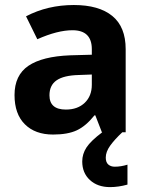

<svg xmlns="http://www.w3.org/2000/svg" viewBox="-20 -538 601 781"><path d="M394.5 0 367.7 -68.8H364.3Q329.1 -24.9 292.2 -7.8Q255.4 9.3 195.8 9.3Q123 9.3 81.1 -32.5Q39.1 -74.2 39.1 -151.4Q39.1 -231.9 95.5 -270.3Q151.9 -308.6 265.6 -313L353.5 -315.4V-337.9Q353.5 -415 274.9 -415Q213.9 -415 131.8 -378.4L85.9 -471.7Q173.8 -517.6 280.3 -517.6Q382.3 -517.6 436.8 -473.1Q491.2 -428.7 491.2 -337.9V0ZM353.5 -234.9 300.3 -232.9Q239.7 -231.4 210.4 -211.4Q181.2 -191.4 181.2 -150.4Q181.2 -92.3 248 -92.3Q295.9 -92.3 324.7 -119.9Q353.5 -147.5 353.5 -193.4ZM410.2 103Q410.2 122.1 420.4 131.1Q430.7 140.1 446.8 140.1Q471.7 140.1 498.5 131.8V212.9Q461.4 223.1 427.7 223.1Q377 223.1 345.7 194.3Q314.5 165.5 314.5 118.7Q314.5 88.4 331.8 61.8Q349.1 35.2 396 0H477.5Q445.8 29.8 428 54.7Q410.2 79.6 410.2 103Z"/></svg>

Font: Bpm'online Open Sans
Style: Bold
Weight: 700
Foundry: Ascender Corporation
Version: Version 1.10